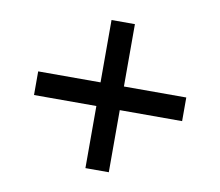

<svg xmlns="http://www.w3.org/2000/svg" viewBox="-69 -746 863 752"><g transform="rotate(10 362.5 -369.5)"><path d="M409 -416H657V-322H409V-75H316V-322H68V-416H316V-664H409Z"/></g></svg>

Font: SUITE SemiBold
Style: Regular
Weight: 600
Designer: Sun
Foundry: Sun
Version: Version 2.040